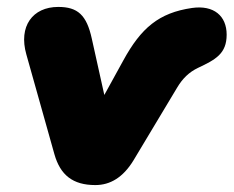

<svg xmlns="http://www.w3.org/2000/svg" viewBox="-20 -524 674 554"><path d="M255 10C298 10 335 -12 365 -61L491 -271C507 -298 526 -316 551 -328C602 -352 634 -369 634 -424C634 -478 597 -510 534 -501C438 -487 387 -443 336 -350L281 -250L245 -412C230 -481 204 -504 148 -504C74 -504 33 -448 56 -367L137 -79C154 -19 190 10 255 10Z"/></svg>

Font: SN Pro Black
Style: Italic
Weight: 900
Italic angle: -9°
Designer: Tobias Whetton
Foundry: Supernotes
Version: Version 1.001;Glyphs 3.2 (3249)